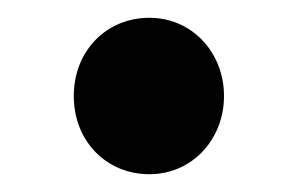

<svg xmlns="http://www.w3.org/2000/svg" viewBox="-20 -439 335 216"><path d="M232 -331C232 -380 196 -419 148 -419C100 -419 63 -382 63 -331C63 -280 100 -243 148 -243C196 -243 232 -282 232 -331Z"/></svg>

Font: Falling Sky
Style: SeBd
Weight: 600
Designer: Paul D. Hunt
Foundry: Adobe Systems Incorporated
Version: Version 1.02